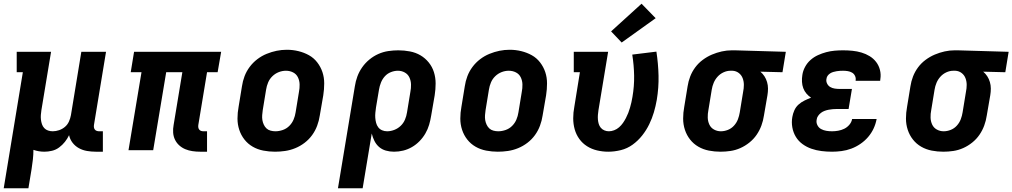

<svg xmlns="http://www.w3.org/2000/svg" viewBox="-25 -809 5452 1034"><path d="M-5 205 98 -420H65V-530H250L198 -216Q196 -203 195 -190Q194 -177 195.5 -164.5Q197 -152 201 -140Q205 -128 213.5 -119Q222 -110 234 -106Q246 -102 259 -102Q276 -102 293.5 -108Q311 -114 325 -126Q339 -138 346.5 -155Q354 -172 357 -189L413 -530H546L481 -136Q480 -129 481 -122.5Q482 -116 486 -111Q490 -106 496.5 -104Q503 -102 509 -102H529V8H491Q467 8 443.5 4Q420 0 400 -11Q380 -22 366 -40Q352 -58 347 -81Q338 -62 324.5 -45Q311 -28 293.5 -15Q276 -2 255 3Q234 8 214 8Q199 8 184 5.5Q169 3 155 -2Q155 24 152 50.5Q149 77 145 102L128 205Z M1053 8Q1032 8 1011.5 5Q991 2 973 -5.5Q955 -13 940.5 -26Q926 -39 917.5 -56.5Q909 -74 907.5 -94.5Q906 -115 910 -136L957 -420H870L800 0H667L737 -420H679L697 -530H1166L1147 -420H1090L1043 -136Q1042 -129 1043 -122.5Q1044 -116 1048 -111Q1052 -106 1058 -104Q1064 -102 1071 -102H1090V8Z M1456 8Q1424 8 1393 2Q1362 -4 1336 -19Q1310 -34 1291.5 -57.5Q1273 -81 1263.5 -110Q1254 -139 1254 -170.5Q1254 -202 1260 -234L1278 -344Q1282 -372 1292 -398.5Q1302 -425 1319.5 -448.5Q1337 -472 1360.5 -490Q1384 -508 1411 -519Q1438 -530 1465 -535.5Q1492 -541 1520 -541Q1552 -541 1582.5 -533.5Q1613 -526 1639 -511.5Q1665 -497 1683.5 -473Q1702 -449 1711.5 -420.5Q1721 -392 1721 -360Q1721 -328 1716 -296L1697 -186Q1693 -159 1683 -132Q1673 -105 1656 -81.5Q1639 -58 1615.5 -40Q1592 -22 1565 -11Q1538 0 1510.5 4Q1483 8 1456 8ZM1458 -102Q1478 -102 1498 -109Q1518 -116 1533 -131Q1548 -146 1556 -165Q1564 -184 1567 -204L1585 -314Q1589 -334 1588.5 -354.5Q1588 -375 1579.5 -392.5Q1571 -410 1553.5 -419Q1536 -428 1515 -428Q1495 -428 1476 -420.5Q1457 -413 1442 -398.5Q1427 -384 1419 -365Q1411 -346 1408 -326L1390 -216Q1388 -203 1387 -189Q1386 -175 1388 -162.5Q1390 -150 1395.5 -138Q1401 -126 1410 -117.5Q1419 -109 1432 -105.5Q1445 -102 1458 -102Z M1795 205 1886 -344Q1890 -371 1899.5 -397Q1909 -423 1925.5 -446.5Q1942 -470 1964.5 -488.5Q1987 -507 2013 -518.5Q2039 -530 2066.5 -534Q2094 -538 2120 -538Q2152 -538 2183 -532Q2214 -526 2239.5 -511Q2265 -496 2284 -472.5Q2303 -449 2312 -420Q2321 -391 2321 -359.5Q2321 -328 2316 -296L2297 -186Q2293 -161 2286 -137Q2279 -113 2266 -90.5Q2253 -68 2234.5 -49Q2216 -30 2193.5 -17Q2171 -4 2146.5 2Q2122 8 2097 8Q2074 8 2053 2Q2032 -4 2016.5 -17.5Q2001 -31 1991.5 -50Q1982 -69 1977 -90L1928 205ZM2060 -102Q2079 -102 2098.5 -109.5Q2118 -117 2133 -131.5Q2148 -146 2156 -165Q2164 -184 2167 -204L2185 -314Q2189 -334 2188.5 -354Q2188 -374 2180 -391.5Q2172 -409 2155 -418.5Q2138 -428 2118 -428Q2099 -428 2080 -420.5Q2061 -413 2047.5 -398Q2034 -383 2026.5 -364Q2019 -345 2016 -326L2000 -231Q1998 -217 1996.5 -202.5Q1995 -188 1996 -174.5Q1997 -161 2000.5 -147.5Q2004 -134 2012 -123.5Q2020 -113 2032.5 -107.5Q2045 -102 2060 -102Z M2656 8Q2624 8 2593 2Q2562 -4 2536 -19Q2510 -34 2491.5 -57.5Q2473 -81 2463.5 -110Q2454 -139 2454 -170.5Q2454 -202 2460 -234L2478 -344Q2482 -372 2492 -398.5Q2502 -425 2519.5 -448.5Q2537 -472 2560.5 -490Q2584 -508 2611 -519Q2638 -530 2665 -535.5Q2692 -541 2720 -541Q2752 -541 2782.5 -533.5Q2813 -526 2839 -511.5Q2865 -497 2883.5 -473Q2902 -449 2911.5 -420.5Q2921 -392 2921 -360Q2921 -328 2916 -296L2897 -186Q2893 -159 2883 -132Q2873 -105 2856 -81.5Q2839 -58 2815.5 -40Q2792 -22 2765 -11Q2738 0 2710.5 4Q2683 8 2656 8ZM2658 -102Q2678 -102 2698 -109Q2718 -116 2733 -131Q2748 -146 2756 -165Q2764 -184 2767 -204L2785 -314Q2789 -334 2788.5 -354.5Q2788 -375 2779.5 -392.5Q2771 -410 2753.5 -419Q2736 -428 2715 -428Q2695 -428 2676 -420.5Q2657 -413 2642 -398.5Q2627 -384 2619 -365Q2611 -346 2608 -326L2590 -216Q2588 -203 2587 -189Q2586 -175 2588 -162.5Q2590 -150 2595.5 -138Q2601 -126 2610 -117.5Q2619 -109 2632 -105.5Q2645 -102 2658 -102Z M3251 8Q3220 8 3190.5 1Q3161 -6 3136.5 -21.5Q3112 -37 3095 -60.5Q3078 -84 3070 -112.5Q3062 -141 3062 -172Q3062 -203 3068 -234L3098 -420H3065V-530H3250L3198 -216Q3196 -203 3195 -190.5Q3194 -178 3195 -165.5Q3196 -153 3199.5 -141.5Q3203 -130 3210.5 -121Q3218 -112 3229.5 -107Q3241 -102 3254 -102Q3268 -102 3282.5 -107.5Q3297 -113 3309 -123.5Q3321 -134 3330 -147Q3339 -160 3346 -173.5Q3353 -187 3358.5 -201Q3364 -215 3368 -229.5Q3372 -244 3375.5 -258.5Q3379 -273 3381 -287Q3391 -345 3390 -401.5Q3389 -458 3380 -515L3510 -531Q3520 -466 3521.5 -401.5Q3523 -337 3512 -271Q3506 -237 3496.5 -204.5Q3487 -172 3471.5 -140Q3456 -108 3433.5 -79.5Q3411 -51 3382 -30Q3353 -9 3318.5 -0.5Q3284 8 3251 8ZM3323 -580 3266 -640 3430 -789 3506 -711Z M3855 8Q3823 8 3792.5 2Q3762 -4 3736 -19Q3710 -34 3691.5 -57.5Q3673 -81 3663.5 -110Q3654 -139 3654 -170.5Q3654 -202 3660 -234L3678 -344Q3682 -371 3692 -397Q3702 -423 3719 -446Q3736 -469 3759.5 -486.5Q3783 -504 3809 -515Q3835 -526 3862 -532Q3889 -538 3916 -538Q3920 -538 3924.5 -538Q3929 -538 3933 -538L4207 -530L4189 -420L4070 -423Q4083 -412 4092 -398Q4101 -384 4106 -367Q4111 -350 4111 -332Q4111 -314 4108 -296L4089 -186Q4085 -159 4075.5 -133Q4066 -107 4050 -83.5Q4034 -60 4011 -41.5Q3988 -23 3962 -11.5Q3936 0 3909 4Q3882 8 3855 8ZM3857 -102Q3876 -102 3895 -109.5Q3914 -117 3928 -132.5Q3942 -148 3949 -166.5Q3956 -185 3959 -204L3977 -314Q3981 -333 3981 -352Q3981 -371 3974.5 -388Q3968 -405 3953.5 -416Q3939 -427 3920 -428H3915Q3913 -428 3911.5 -428Q3910 -428 3909 -428Q3890 -428 3871.5 -419.5Q3853 -411 3839.5 -396Q3826 -381 3818.5 -363Q3811 -345 3808 -326L3790 -216Q3786 -196 3786.5 -176Q3787 -156 3795 -138.5Q3803 -121 3820 -111.5Q3837 -102 3857 -102Z M4456 8Q4427 8 4399 4.5Q4371 1 4345 -8Q4319 -17 4297 -33Q4275 -49 4261 -72Q4247 -95 4242 -123Q4237 -151 4242 -179Q4245 -197 4253 -215Q4261 -233 4275.5 -246Q4290 -259 4307.5 -267.5Q4325 -276 4343 -283Q4329 -292 4318 -305Q4307 -318 4301 -334Q4295 -350 4294 -368.5Q4293 -387 4296 -405Q4299 -427 4310.5 -448.5Q4322 -470 4340 -486Q4358 -502 4380 -512Q4402 -522 4424.5 -528Q4447 -534 4470 -536Q4493 -538 4515 -538Q4541 -538 4566 -535.5Q4591 -533 4614.5 -526Q4638 -519 4658.5 -506.5Q4679 -494 4693.5 -475Q4708 -456 4714 -432Q4720 -408 4716 -383Q4716 -380 4715.5 -378Q4715 -376 4715 -374H4583Q4583 -375 4583 -375.5Q4583 -376 4583 -377Q4585 -389 4579.5 -400.5Q4574 -412 4563.5 -418Q4553 -424 4540.5 -426Q4528 -428 4515 -428Q4507 -428 4498 -427.5Q4489 -427 4480.5 -425.5Q4472 -424 4463 -421.5Q4454 -419 4446 -414Q4438 -409 4432.5 -401.5Q4427 -394 4426 -385Q4423 -372 4429 -359.5Q4435 -347 4446 -340.5Q4457 -334 4470.5 -332Q4484 -330 4498 -330H4563L4545 -222H4480Q4470 -222 4459 -221Q4448 -220 4437.5 -218Q4427 -216 4416 -212Q4405 -208 4396 -201Q4387 -194 4380.5 -184.5Q4374 -175 4373 -164Q4370 -149 4377 -135Q4384 -121 4397 -114Q4410 -107 4425 -104.5Q4440 -102 4456 -102Q4472 -102 4489 -105Q4506 -108 4521.5 -115.5Q4537 -123 4549 -137Q4561 -151 4564 -168H4696Q4691 -141 4679.5 -116.5Q4668 -92 4650 -71Q4632 -50 4608.5 -34Q4585 -18 4559.5 -8.5Q4534 1 4507.5 4.5Q4481 8 4456 8Z M5055 8Q5023 8 4992.5 2Q4962 -4 4936 -19Q4910 -34 4891.5 -57.5Q4873 -81 4863.5 -110Q4854 -139 4854 -170.5Q4854 -202 4860 -234L4878 -344Q4882 -371 4892 -397Q4902 -423 4919 -446Q4936 -469 4959.5 -486.5Q4983 -504 5009 -515Q5035 -526 5062 -532Q5089 -538 5116 -538Q5120 -538 5124.5 -538Q5129 -538 5133 -538L5407 -530L5389 -420L5270 -423Q5283 -412 5292 -398Q5301 -384 5306 -367Q5311 -350 5311 -332Q5311 -314 5308 -296L5289 -186Q5285 -159 5275.5 -133Q5266 -107 5250 -83.5Q5234 -60 5211 -41.5Q5188 -23 5162 -11.5Q5136 0 5109 4Q5082 8 5055 8ZM5057 -102Q5076 -102 5095 -109.5Q5114 -117 5128 -132.5Q5142 -148 5149 -166.5Q5156 -185 5159 -204L5177 -314Q5181 -333 5181 -352Q5181 -371 5174.5 -388Q5168 -405 5153.5 -416Q5139 -427 5120 -428H5115Q5113 -428 5111.5 -428Q5110 -428 5109 -428Q5090 -428 5071.5 -419.5Q5053 -411 5039.5 -396Q5026 -381 5018.5 -363Q5011 -345 5008 -326L4990 -216Q4986 -196 4986.5 -176Q4987 -156 4995 -138.5Q5003 -121 5020 -111.5Q5037 -102 5057 -102Z"/></svg>

Font: Iosevka Curly Slab XBdExObl
Style: Regular
Weight: 800
Width: 7
Italic angle: -9°
Monospace: yes
Designer: Belleve Invis
Foundry: Belleve Invis
Version: Version 11.1.0; ttfautohint (v1.8.3)